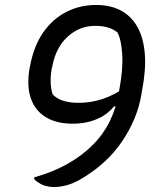

<svg xmlns="http://www.w3.org/2000/svg" viewBox="-20 -740 640 773"><path d="M367 -720Q425 -720 467 -697.5Q509 -675 533.5 -631Q558 -587 563 -523Q568 -459 552 -376L550 -365Q542 -312 521.5 -263Q501 -214 471 -170Q441 -126 401.5 -89.5Q362 -53 314 -24Q282 -4 253 4.5Q224 13 197 13Q187 13 178 11.5Q169 10 160.5 7.5Q152 5 144.5 1Q137 -3 130 -8Q123 -13 117 -20L118 -26Q193 -47 251.5 -80Q310 -113 353 -156Q396 -199 422 -252Q448 -305 458 -367L460 -377Q476 -462 472 -522Q468 -582 453 -609Q438 -622 415.5 -629Q393 -636 364 -636Q300 -636 252 -592Q204 -548 190 -470L188 -463Q183 -433 184 -407Q185 -381 192 -360Q209 -342 235.5 -334Q262 -326 297 -326Q347 -326 394.5 -342Q442 -358 488 -391L475 -312H416L457 -336Q424 -285 377 -263.5Q330 -242 273 -242Q207 -242 164 -268.5Q121 -295 104 -344.5Q87 -394 99 -465L101 -474Q116 -555 154 -609.5Q192 -664 247 -692Q302 -720 367 -720Z"/></svg>

Font: Rec Mono Duotone
Style: Italic
Weight: 400
Italic angle: -10°
Monospace: yes
Version: Version 1.085; ttfautohint (v1.8.4.7-5d5b)